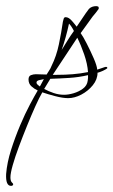

<svg xmlns="http://www.w3.org/2000/svg" viewBox="-74 -324 370 626"><path d="M-38 282Q-56 282 -54 243Q-51 206 -38 165Q-25 124 -8.5 85Q8 46 24 16Q40 -14 49 -29Q38 -34 28.5 -42.5Q19 -51 19 -65Q19 -76 27 -79Q35 -82 43 -82Q52 -82 60.5 -81.5Q69 -81 78 -81Q82 -88 86.5 -94.5Q91 -101 94 -109Q110 -141 118 -179.5Q126 -218 131 -253Q132 -257 133.5 -262.5Q135 -268 140 -268Q150 -268 160.5 -256Q171 -244 176 -237Q179 -241 187.5 -254Q196 -267 205 -280Q214 -293 216 -295Q225 -304 240 -304Q242 -304 245 -303Q248 -302 248 -298Q248 -295 247 -294Q243 -288 238 -282Q233 -276 228 -270L189 -216Q197 -205 209 -181.5Q221 -158 231.5 -134Q242 -110 243 -97Q247 -98 258 -102Q269 -106 271 -106Q276 -106 276 -102Q276 -101 269 -97Q262 -93 254 -90Q246 -87 244 -87Q244 -65 228.5 -46Q213 -27 191 -15.5Q169 -4 148 -4Q131 -4 106 -10.5Q81 -17 64 -23Q54 -6 41 23Q28 52 14 86.5Q0 121 -12.5 154.5Q-25 188 -32.5 214.5Q-40 241 -40 254Q-40 266 -35.5 270.5Q-31 275 -31 276Q-31 282 -38 282ZM127 -161Q137 -177 146.5 -192.5Q156 -208 167 -223Q163 -231 159 -237Q155 -243 151 -247Q146 -224 140 -202.5Q134 -181 127 -161ZM98 -80H112Q138 -80 163 -82Q188 -84 213 -89Q211 -116 200.5 -146.5Q190 -177 178 -201ZM135 -15Q149 -15 166 -20Q183 -25 196.5 -35Q210 -45 212 -61Q213 -66 213 -70Q213 -74 213 -79Q183 -72 152 -70Q121 -68 90 -67L70 -34Q85 -26 101.5 -20.5Q118 -15 135 -15ZM56 -42 69 -66Q65 -65 55 -63Q45 -61 45 -55Q45 -51 49 -47.5Q53 -44 56 -42Z"/></svg>

Font: Fuggles
Style: Regular
Weight: 400
Designer: Rob Leuschke
Foundry: Robert E. Leuschke
Version: Version 1.100; ttfautohint (v1.8.3)